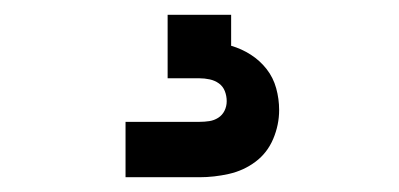

<svg xmlns="http://www.w3.org/2000/svg" viewBox="-20 -20 540 260"><path d="M150 220V145H250Q257 145 263.5 144Q270 143 275.5 139.5Q281 136 284 130Q287 124 287 117Q287 110 284.5 103.5Q282 97 276.5 93Q271 89 264 87.5Q257 86 250 86H207V0H293V42Q307 46 319.5 54Q332 62 341 73.5Q350 85 354 99.5Q358 114 358 129Q358 149 350 168Q342 187 326 199Q310 211 290 215.5Q270 220 250 220Z"/></svg>

Font: Iosevka Term Curly Semibold
Style: Regular
Weight: 600
Designer: Belleve Invis
Foundry: Belleve Invis
Version: Version 32.3.0